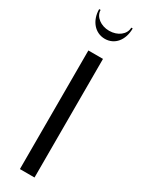

<svg xmlns="http://www.w3.org/2000/svg" viewBox="-177 -670 518 694"><g transform="rotate(30 81.5 -323.0)"><path d="M145 -645C145 -617 117 -595 81 -595C46 -595 17 -617 17 -645H11C11 -597 41 -562 82 -562C123 -562 151 -596 151 -645ZM52 -496V-1H113V-496Z"/></g></svg>

Font: Moniqa Display
Style: Regular
Weight: 400
Designer: Rajesh Rajput
Foundry: Rajesh Rajput
Version: Version 1.000